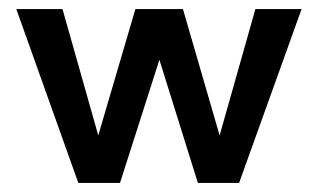

<svg xmlns="http://www.w3.org/2000/svg" viewBox="-20 -404 702 424"><path d="M197 -105 118 -384H16L153 0H245L332 -272L417 0H508L646 -384H544L465 -105L384 -384H279Z"/></svg>

Font: Cambay Devanagari
Style: Regular
Weight: 700
Designer: Pooja Saxena
Foundry: Pooja Saxena
Version: Version 1.095;PS 001.095;hotconv 1.0.70;makeotf.lib2.5.58329